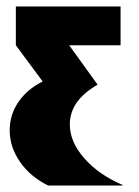

<svg xmlns="http://www.w3.org/2000/svg" viewBox="-20 -420 429 594"><path d="M359 154H129Q74 127 42 81Q10 35 10 -17Q10 -65 37 -104.5Q64 -144 112 -168L29 -280V-400H353V-280H194L282 -158Q196 -109 196 -35Q196 19 241 70Q286 121 359 152Z"/></svg>

Font: Tac One
Style: Regular
Weight: 400
Designer: Oluseyi Olusanya, David Udoh, Eyiyemi Adegbite, Mirko Velimirović
Version: Version 1.003; ttfautohint (v1.8.4.7-5d5b)